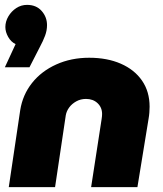

<svg xmlns="http://www.w3.org/2000/svg" viewBox="-31 -768 669 788"><path d="M5 0 52 -316Q62 -379 100.5 -427.5Q139 -476 200 -503.5Q261 -531 335 -531Q409 -531 465 -506.5Q521 -482 552 -437Q583 -392 583 -330Q583 -319 582 -306Q581 -293 579 -282L533 0H343L386 -279Q387 -284 387.5 -290.5Q388 -297 388 -300Q388 -327 369.5 -344.5Q351 -362 322 -362Q300 -362 282 -352Q264 -342 253 -327Q242 -312 239 -295L195 0ZM-11 -492 33 -587Q14 -596 2.5 -616.5Q-9 -637 -9 -657Q-9 -680 3.5 -701Q16 -722 36 -735Q56 -748 80 -748Q118 -748 140 -723Q162 -698 162 -665Q162 -643 154 -621.5Q146 -600 132 -574L90 -492Z"/></svg>

Font: MuseoModerno Thin Black
Style: Italic
Weight: 900
Italic angle: -9°
Version: Version 1.003